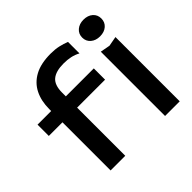

<svg xmlns="http://www.w3.org/2000/svg" viewBox="-185 -997 1204 1204"><g transform="rotate(-45 417.0 -394.5)"><path d="M418 -683Q349 -683 315.5 -655Q282 -627 282 -560V0H152V-544Q152 -616 179 -670Q206 -724 261.5 -754Q317 -784 404 -784Q443 -784 474 -777Q505 -770 533 -759V-657Q507 -671 479 -677Q451 -683 418 -683ZM31 -427V-527H530V-427ZM635 -570 700 -558 765 -570V0H635ZM700 -641Q663 -641 639 -661.5Q615 -682 615 -715Q615 -748 639 -768.5Q663 -789 700 -789Q738 -789 761.5 -768.5Q785 -748 785 -715Q785 -682 761.5 -661.5Q738 -641 700 -641Z"/></g></svg>

Font: Unbounded
Style: Regular
Weight: 400
Designer: Luke Prowse, Jean-Baptiste Morizot, Fátima Lázaro, Florian Runge
Foundry: NaN
Version: Version 1.701;gftools[0.9.28.dev5+ged2979d]